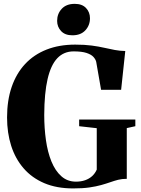

<svg xmlns="http://www.w3.org/2000/svg" viewBox="-20 -990 747 1020"><path d="M368.5 11Q281 11 215.2 -17Q149.5 -45 105.5 -95.8Q61.5 -146.5 39.5 -215.2Q17.5 -284 17.5 -366Q17.5 -456.5 42 -528Q66.5 -599.5 113.2 -649.8Q160 -700 227.2 -726.5Q294.5 -753 379.5 -753Q430 -753 467.2 -748Q504.5 -743 534 -736.2Q563.5 -729.5 590 -724.5Q616.5 -719.5 645.5 -719L623.5 -513H517L491 -662Q487.5 -675.5 476 -688Q464.5 -700.5 439.5 -708.8Q414.5 -717 371 -717Q319 -717 284.5 -680.8Q250 -644.5 232.8 -570Q215.5 -495.5 215 -379Q215 -309.5 224 -245.8Q233 -182 253.2 -132.2Q273.5 -82.5 305.8 -53.8Q338 -25 383.5 -25Q410.5 -25 432 -32.5Q453.5 -40 469.2 -54.2Q485 -68.5 494 -89V-309L400.5 -319.5V-355H699V-319.5L653.5 -309.5V-40Q628 -40 607.5 -34.8Q587 -29.5 565.8 -22Q544.5 -14.5 517.8 -7Q491 0.5 455.2 5.8Q419.5 11 368.5 11ZM364 -802.5Q325.5 -802.5 304.5 -825Q283.5 -847.5 283.5 -879Q283.5 -917 308 -943.2Q332.5 -969.5 376.5 -969.5H377.5Q416.5 -969.5 437.2 -947.2Q458 -925 458 -893Q458 -855.5 433.5 -829Q409 -802.5 365 -802.5Z"/></svg>

Font: Merriweather 120pt ExtraBold
Style: Regular
Weight: 800
Version: Version 2.100